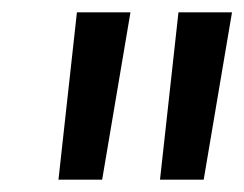

<svg xmlns="http://www.w3.org/2000/svg" viewBox="-20 -760 397 312"><path d="M192 -740 146 -468H75L105 -740ZM357 -740 311 -468H240L270 -740Z"/></svg>

Font: Pathway Extreme SemiCondensed
Style: Italic
Weight: 400
Width: 4
Italic angle: -8°
Version: Version 1.001;gftools[0.9.26]